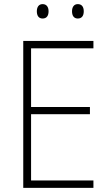

<svg xmlns="http://www.w3.org/2000/svg" viewBox="-20 -913 530 933"><path d="M159 -858C159 -837 168 -823 187 -823C207 -823 216 -837 216 -858C216 -878 207 -893 187 -893C168 -893 159 -878 159 -858ZM330 -858C330 -837 339 -823 358 -823C378 -823 387 -837 387 -858C387 -879 378 -893 358 -893C339 -893 330 -878 330 -858ZM434 0V-36H131V-358H417V-393H131V-678H434V-714H93V0Z"/></svg>

Font: Noto Sans Thai Looped SemiCondensed ExtraLight
Style: Regular
Weight: 200
Width: 4
Designer: Sasikarn Vongin, Ben Mitchell
Foundry: The Fontpad Ltd
Version: Version 1.001